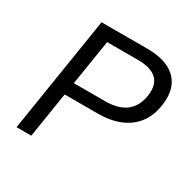

<svg xmlns="http://www.w3.org/2000/svg" viewBox="-157 -860 1013 1015"><g transform="rotate(30 350.0 -352.5)"><path d="M69 0 181 -705H461Q539 -705 591 -680Q643 -655 665.5 -606.5Q688 -558 678 -488Q669 -420 634 -373Q599 -326 541 -301.5Q483 -277 406 -277H203L159 0ZM215 -353H406Q487 -353 532.5 -388.5Q578 -424 588 -494Q597 -563 561 -596Q525 -629 446 -629H259Z"/></g></svg>

Font: Nunito Sans 7pt
Style: Italic
Weight: 400
Italic angle: -9°
Designer: Vernon Adams
Foundry: Vernon Adams
Version: Version 3.101;gftools[0.9.27]